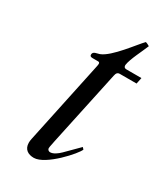

<svg xmlns="http://www.w3.org/2000/svg" viewBox="-151 -628 609 707"><g transform="rotate(30 154.0 -274.0)"><path d="M69.3 -43C67.9 -36.6 67.4 -31.2 67.4 -26.4C67.4 2.4 87.4 13.2 110.8 13.2C161.6 13.2 248.5 -85.9 254.4 -104.5L247.6 -111.8L193.4 -57.6C180.7 -44.9 165.5 -34.7 152.8 -34.7C147.5 -34.7 141.1 -38.1 141.1 -45.9C141.1 -47.4 141.1 -51.3 147 -78.6L214.8 -396C217.3 -408.2 221.7 -413.1 231.4 -413.1H302.2L307.6 -439.5H244.1C234.4 -439.5 232.4 -445.3 232.4 -450.2V-452.1C235.8 -478.5 261.7 -527.3 272.5 -554.7C269 -557.1 260.3 -561.5 255.4 -562.5C233.4 -540.5 172.9 -455.1 131.3 -439.5C120.6 -435.5 103.5 -436 103.5 -421.9C103.5 -414.1 109.4 -413.1 116.2 -413.1H138.2C142.6 -413.1 145.5 -411.6 145.5 -405.8C145.5 -403.8 145 -400.9 144.5 -397.9Z"/></g></svg>

Font: Cardo
Style: Italic
Weight: 400
Designer: David J. Perry
Foundry: David J. Perry
Version: Version 0.99